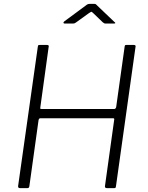

<svg xmlns="http://www.w3.org/2000/svg" viewBox="-20 -975 767 995"><path d="M188 -362Q185 -362 183 -359.5Q181 -357 180 -354L132 -9Q131 -4 128.5 -2Q126 0 120 0H84Q78 0 75.5 -3Q73 -6 74 -12L176 -733Q177 -739 178.5 -740.5Q180 -742 186 -742H224Q229 -742 231.5 -739.5Q234 -737 232 -731L189 -419Q188 -412 189.5 -411Q191 -410 196 -410H571Q576 -410 578.5 -413Q581 -416 582 -420L626 -734Q627 -739 628.5 -740.5Q630 -742 634 -742H674Q679 -742 681.5 -739.5Q684 -737 682 -730L581 -10Q580 -4 578.5 -2Q577 0 571 0H535Q529 0 526 -2.5Q523 -5 524 -11L572 -356Q573 -362 567 -362ZM512 -860 461 -909Q454 -915 452.5 -914Q451 -913 441 -907L373 -858Q367 -854 364.5 -853.5Q362 -853 356 -853H315Q310 -853 309 -856.5Q308 -860 313 -864L424 -946Q430 -951 434.5 -953Q439 -955 447 -955H469Q476 -955 479 -951Q482 -947 485 -945L572 -862Q578 -858 577.5 -855.5Q577 -853 571 -853H526Q522 -853 519 -855Q516 -857 512 -860Z"/></svg>

Font: Libre Franklin ExtraLight
Style: Italic
Weight: 250
Italic angle: -8°
Designer: Pablo Impallari, Rodrigo Fuenzalida, Nhung Nguyen
Foundry: Impallari Type
Version: Version 3.000